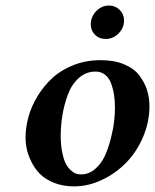

<svg xmlns="http://www.w3.org/2000/svg" viewBox="-20 -660 557 690"><path d="M198.2 -172.9Q198.2 -137.7 203.9 -111.1Q209.5 -84.5 217.3 -70.3Q225.1 -56.2 235.6 -47.1Q246.1 -38.1 254.4 -35.6Q262.7 -33.2 271 -33.2Q298.8 -33.2 321 -52Q343.3 -70.8 356.2 -98.6Q369.1 -126.5 377.9 -160.6Q386.7 -194.8 389.9 -222.4Q393.1 -250 393.1 -272Q393.1 -296.9 389.9 -318.4Q386.7 -339.8 379.4 -359.9Q372.1 -379.9 357.7 -391.4Q343.3 -402.8 323.2 -402.8Q289.1 -402.8 263.2 -379.6Q237.3 -356.4 223.9 -319.8Q210.4 -283.2 204.3 -246.1Q198.2 -209 198.2 -172.9ZM71.8 -165Q71.8 -201.7 82.3 -240Q92.8 -278.3 115.2 -314.9Q137.7 -351.6 168.7 -380.1Q199.7 -408.7 244.6 -426.3Q289.6 -443.8 341.8 -443.8Q391.1 -443.8 427 -428.5Q462.9 -413.1 481.7 -387.7Q500.5 -362.3 508.8 -335.2Q517.1 -308.1 517.1 -278.8Q517.1 -221.2 493.9 -167.2Q470.7 -113.3 433.1 -75Q395.5 -36.6 346.2 -13.4Q296.9 9.8 246.1 9.8Q205.6 9.8 173.3 -3.4Q141.1 -16.6 122.6 -35.9Q104 -55.2 92 -80.1Q80.1 -105 75.9 -125.7Q71.8 -146.5 71.8 -165ZM306.2 -571.8Q306.2 -599.6 325.7 -619.9Q345.2 -640.1 372.1 -640.1Q394.5 -640.1 410.2 -624.3Q425.8 -608.4 425.8 -586.9Q425.8 -559.6 406.2 -539.8Q386.7 -520 359.9 -520Q336.4 -520 321.3 -535.2Q306.2 -550.3 306.2 -571.8Z"/></svg>

Font: Linux Libertine G
Style: Semibold Italic
Weight: 600
Italic angle: -11.5°
Designer: Philipp H. Poll
Foundry: Philipp H. Poll
Version: Version 5.1.1